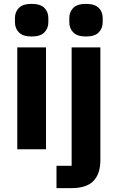

<svg xmlns="http://www.w3.org/2000/svg" viewBox="-20 -769 606 989"><path d="M143 -581Q98 -581 77.5 -602Q57 -623 57 -654V-676Q57 -708 77.5 -728.5Q98 -749 143 -749Q188 -749 208.5 -728.5Q229 -708 229 -676V-654Q229 -623 208.5 -602Q188 -581 143 -581ZM69 0V-525H217V0ZM349 85V-525H497V56Q497 126 461.5 163Q426 200 349 200H271V85ZM423 -581Q378 -581 357.5 -602Q337 -623 337 -654V-676Q337 -708 357.5 -728.5Q378 -749 423 -749Q468 -749 488.5 -728.5Q509 -708 509 -676V-654Q509 -623 488.5 -602Q468 -581 423 -581Z"/></svg>

Font: IBM Plex Sans
Style: Regular
Weight: 400
Designer: Mike Abbink, Paul van der Laan, Pieter van Rosmalen
Foundry: Bold Monday
Version: Version 3.201